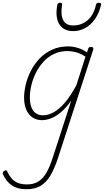

<svg xmlns="http://www.w3.org/2000/svg" viewBox="-115 -856 755 1395"><path d="M76 519Q12 519 -29.5 490.5Q-71 462 -94 409Q-96 402 -94 396Q-92 390 -83 385Q-74 380 -68.5 382Q-63 384 -62 391Q-37 443 -4 463.5Q29 484 80 484Q130 484 164 462.5Q198 441 223 397.5Q248 354 269 287L403 -126Q365 -71 326.5 -39.5Q288 -8 253.5 4.5Q219 17 191 17Q150 17 120.5 -3Q91 -23 75.5 -60Q60 -97 60 -146Q60 -190 72 -241Q84 -292 109 -341Q134 -390 172.5 -430.5Q211 -471 263 -495Q315 -519 382 -519Q414 -519 450.5 -508Q487 -497 517 -475L525 -500Q527 -509 532.5 -512Q538 -515 547 -515Q559 -515 562 -508.5Q565 -502 562 -494L307 290Q282 367 252 418Q222 469 180.5 494Q139 519 76 519ZM199 -18Q234 -18 274.5 -40Q315 -62 356.5 -110.5Q398 -159 440 -237L506 -444Q467 -469 435 -477Q403 -485 375 -485Q321 -485 277 -464Q233 -443 200 -406.5Q167 -370 145 -325.5Q123 -281 112.5 -235Q102 -189 102 -148Q102 -108 112 -79.5Q122 -51 143.5 -34.5Q165 -18 199 -18ZM417 -630Q347 -630 316 -679.5Q285 -729 301 -820Q303 -828 308 -832Q313 -836 323 -836Q332 -836 335 -832Q338 -828 336 -820Q324 -747 344.5 -709Q365 -671 417 -671Q477 -671 521.5 -709Q566 -747 582 -820Q584 -828 589 -832Q594 -836 605 -836Q613 -836 617 -832Q621 -828 619 -820Q605 -760 575 -717.5Q545 -675 504.5 -652.5Q464 -630 417 -630Z"/></svg>

Font: Playwrite MX Thin
Style: Regular
Weight: 250
Designer: Veronika Burian, José Scaglione
Foundry: TypeTogether
Version: Version 1.002